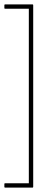

<svg xmlns="http://www.w3.org/2000/svg" viewBox="-21 -717 242 879"><path d="M2 142Q-1 142 -1 138V125Q-1 122 2 122H111V-677H2Q-1 -677 -1 -680V-693Q-1 -697 2 -697H128Q131 -697 131 -693V138Q131 142 128 142Z"/></svg>

Font: Sofia Sans Condensed Thin
Style: Regular
Weight: 250
Version: Version 4.100